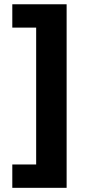

<svg xmlns="http://www.w3.org/2000/svg" viewBox="-20 -731 401 902"><path d="M293 151.4H37.8V41.7H149.9V-601.3H37.8V-710.9H293Z"/></svg>

Font: RobotoFlex
Style: Regular
Weight: 400
Designer: Berlow after Robertson
Foundry: Google
Version: Version 2.136